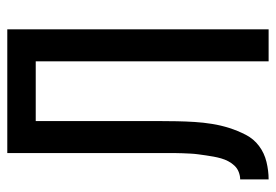

<svg xmlns="http://www.w3.org/2000/svg" viewBox="-138 -638 775 540"><g transform="rotate(-90 250.0 -367.5)"><path d="M16 0V-80Q26 -80 36.5 -84Q47 -88 54.5 -96Q62 -104 67 -113.5Q72 -123 75 -133.5Q78 -144 80 -155Q82 -166 83.5 -176.5Q85 -187 86.5 -198Q88 -209 88.5 -220Q89 -231 89.5 -242Q90 -253 90 -263.5Q90 -274 90 -285Q90 -296 90 -307V-735H438V0H348V-655H180V-308Q180 -283 179.5 -258Q179 -233 177.5 -208.5Q176 -184 172 -159Q168 -134 160.5 -110.5Q153 -87 141.5 -64.5Q130 -42 110 -27Q90 -12 65 -6Q40 0 16 0Z"/></g></svg>

Font: Iosevka Fixed Medium
Style: Regular
Weight: 500
Monospace: yes
Designer: Belleve Invis
Foundry: Belleve Invis
Version: Version 32.3.0